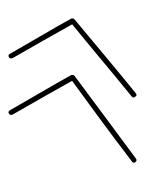

<svg xmlns="http://www.w3.org/2000/svg" viewBox="34 -486 335 442"><g transform="rotate(-90 201.0 -264.5)"><path d="M161 -411Q166 -414 169 -408Q189 -373 209.5 -338Q230 -303 250 -267Q250 -266 250 -263Q249 -261 248 -260Q200 -224 152.5 -189Q105 -154 58 -119Q58 -119 58 -119Q58 -119 58 -119Q53 -115 49 -120Q46 -125 51 -128Q98 -164 145.5 -199Q193 -234 241 -269Q242 -270 241 -265Q240 -260 239 -261Q219 -297 199 -332Q179 -367 159 -402Q156 -408 161 -411ZM291 -411Q296 -414 299 -408Q319 -373 339.5 -338Q360 -303 380 -267Q380 -266 380 -263Q379 -261 378 -260Q336 -225 293.5 -189.5Q251 -154 208 -119Q203 -115 200 -120Q196 -124 200 -128Q243 -163 285.5 -198.5Q328 -234 371 -269Q372 -270 371 -265Q370 -260 369 -261Q349 -297 329 -332Q309 -367 289 -402Q286 -408 291 -411Z"/></g></svg>

Font: FRB American Cursive Guidelines Arrows Thin
Style: Italic
Weight: 100
Italic angle: -25°
Version: Version 2.0;Modular Font Editor K font №1